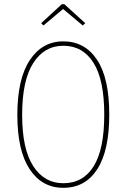

<svg xmlns="http://www.w3.org/2000/svg" viewBox="-20 -889 605 919"><path d="M503 -340Q503 -168 445.5 -79Q388 10 283 10Q181 10 122 -79Q63 -168 63 -339Q63 -511 122.5 -601Q182 -691 283 -691Q386 -691 444.5 -603Q503 -515 503 -340ZM86 -339Q86 -176 139 -94Q192 -12 283 -12Q378 -12 428.5 -93.5Q479 -175 479 -340Q479 -507 427.5 -588.5Q376 -670 283 -670Q192 -670 139 -587Q86 -504 86 -339ZM188 -767 177 -778 276 -869H288L388 -778L376 -767L282 -846Z"/></svg>

Font: Fira Sans Extra Condensed Thin
Style: Regular
Weight: 250
Width: 1
Designer: Carrois Corporate & Edenspiekermann AG
Foundry: Carrois Corporate GbR & Edenspiekermann AG
Version: Version 4.203